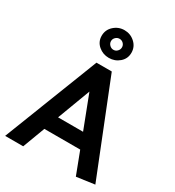

<svg xmlns="http://www.w3.org/2000/svg" viewBox="-219 -1070 1090 1197"><g transform="rotate(30 325.5 -471.5)"><path d="M322 -943Q365 -943 397 -914Q429 -885 429 -842Q429 -799 397 -771.5Q365 -744 322 -744Q279 -744 247 -771.5Q215 -799 215 -842Q215 -885 247 -914Q279 -943 322 -943ZM322 -802Q338 -802 349.5 -814Q361 -826 361 -842Q361 -858 349.5 -869.5Q338 -881 322 -881Q306 -881 294 -869.5Q282 -858 282 -842Q282 -826 294 -814Q306 -802 322 -802ZM323 -502 234 -265H414ZM381 -680 645 -18 515 0 454 -160H196L136 0H6L271 -680Z"/></g></svg>

Font: Palanquin Dark
Style: Regular
Weight: 400
Designer: Pria Ravichandran
Version: Version 1.000